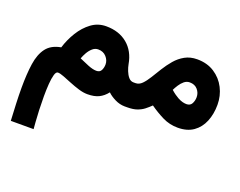

<svg xmlns="http://www.w3.org/2000/svg" viewBox="-113 -617 1421 1137"><g transform="rotate(20 598.0 -49.0)"><path d="M581.1 -242.7Q584.5 -224.1 592.8 -202.9Q601.1 -181.6 614 -166.5Q627 -151.4 645 -151.4H657.7V0H644.5Q613.3 0 582.8 -15.1Q552.2 -30.3 534.2 -48.3Q512.2 -20 483.9 -6.1Q455.6 7.8 412.1 7.8Q386.2 7.8 356 -1.5Q325.7 -10.7 296.4 -22.7Q267.1 -34.7 243.2 -43.9Q219.2 -53.2 205.6 -53.2Q193.4 -53.2 186.8 -30.5Q180.2 -7.8 177.5 28.8Q174.8 65.4 174.8 107.4Q174.8 150.9 176.5 193.4Q178.2 235.8 180.7 267.8Q183.1 299.8 184.1 311H40.5Q37.6 256.8 35.4 205.3Q33.2 153.8 33.2 106.4Q33.2 18.1 42.7 -46.6Q52.2 -111.3 82 -150.4Q111.8 -189.5 172.4 -200.2Q188.5 -252.9 217.8 -300.5Q247.1 -348.1 288.1 -378.4Q329.1 -408.7 380.9 -408.7Q461.4 -408.7 514.4 -365Q567.4 -321.3 581.1 -242.7ZM453.6 -194.8Q453.6 -220.7 434.3 -242.2Q415 -263.7 382.8 -263.7Q363.3 -263.7 347.4 -249.8Q331.5 -235.8 320.3 -216.1Q309.1 -196.3 302.7 -178.2Q331.5 -165 362.3 -152.8Q393.1 -140.6 414.6 -140.6Q437 -140.6 445.3 -157.7Q453.6 -174.8 453.6 -194.8Z M982.4 11.2Q931.2 11.2 886.7 -10.7Q842.3 -32.7 800.3 -62.5Q783.2 -45.9 765.1 -31.7Q747.1 -17.6 722.4 -8.8Q697.8 0 660.2 0H639.6V-151.4H657.7Q680.2 -151.4 698.5 -169.9Q716.8 -188.5 734.9 -218Q752.9 -247.6 773.2 -280.3Q793.5 -313 818.6 -342.5Q843.8 -372.1 877 -390.6Q910.2 -409.2 954.1 -409.2Q1017.1 -409.2 1063 -379.4Q1108.9 -349.6 1133.5 -301.3Q1158.2 -252.9 1158.2 -196.8Q1158.2 -138.2 1138.9 -91.1Q1119.6 -43.9 1080.8 -16.4Q1042 11.2 982.4 11.2ZM959 -265.6Q939.5 -265.6 924.1 -252.7Q908.7 -239.7 897.5 -222.2Q886.2 -204.6 878.9 -189.5Q892.6 -177.2 905 -168.5Q917.5 -159.7 928.2 -153.8Q945.3 -144.5 959 -141.1Q972.7 -137.7 983.4 -137.7Q1007.3 -137.7 1017.1 -156.2Q1026.9 -174.8 1026.9 -196.8Q1026.9 -224.1 1008.8 -244.9Q990.7 -265.6 959 -265.6Z"/></g></svg>

Font: Vazirmatn RD Black
Style: Regular
Weight: 900
Designer: Saber Rastikerdar
Foundry: Saber Rastikerdar
Version: Version 32.102